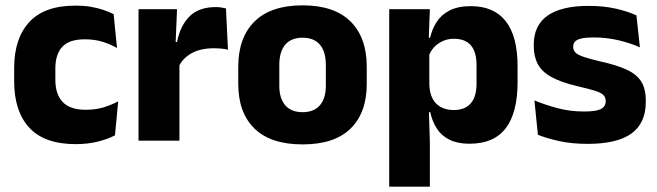

<svg xmlns="http://www.w3.org/2000/svg" viewBox="-20 -526 2458 718"><path d="M263 13Q146 13 89.5 -48.5Q33 -110 33 -221.5V-272.5Q33 -382 89.5 -443.5Q146 -505 262.5 -505Q292.5 -505 318.5 -500.8Q344.5 -496.5 366.5 -489Q388.5 -481.5 405 -473L417.5 -346.5Q393 -360.5 363.5 -369.8Q334 -379 297 -379Q239 -379 213 -351Q187 -323 187 -270V-227.5Q187 -173.5 214.5 -144.5Q242 -115.5 300.5 -115.5Q337 -115.5 366.2 -124.2Q395.5 -133 422 -147L410 -20Q384 -6 346 3.5Q308 13 263 13Z M648 -276 606 -369H642Q654 -430 688.8 -464.8Q723.5 -499.5 787 -499.5Q798 -499.5 807.2 -498Q816.5 -496.5 825 -494.5L832.5 -340Q822 -343 808 -344.2Q794 -345.5 779.5 -345.5Q730.5 -345.5 697 -327.2Q663.5 -309 648 -276ZM651 0H498V-491.5H642L635.5 -334.5L651 -332.5Z M1111.5 14Q992.5 14 931.8 -45.2Q871 -104.5 871 -212V-276.5Q871 -385.5 932 -445.8Q993 -506 1111.5 -506Q1230 -506 1290.8 -445.8Q1351.5 -385.5 1351.5 -276.5V-212Q1351.5 -104.5 1291 -45.2Q1230.5 14 1111.5 14ZM1111.5 -106.5Q1154 -106.5 1176.2 -132.2Q1198.5 -158 1198.5 -205.5V-283Q1198.5 -333 1176.2 -359Q1154 -385 1111.5 -385Q1069 -385 1046.8 -359Q1024.5 -333 1024.5 -283V-205.5Q1024.5 -158 1046.8 -132.2Q1069 -106.5 1111.5 -106.5Z M1736 11.5Q1692 11.5 1662 -3Q1632 -17.5 1614.2 -44.2Q1596.5 -71 1589 -106.5H1549.5L1585.5 -209.5Q1586.5 -179 1597.2 -158Q1608 -137 1628.2 -125.8Q1648.5 -114.5 1676.5 -114.5Q1718.5 -114.5 1740.2 -139.2Q1762 -164 1762 -213V-283Q1762 -332 1740.8 -356.5Q1719.5 -381 1677.5 -381Q1654 -381 1634.8 -372Q1615.5 -363 1602.2 -348.2Q1589 -333.5 1583 -314.5L1548 -385H1588.5Q1596 -418 1613.5 -444.8Q1631 -471.5 1662 -487.2Q1693 -503 1741 -503Q1827 -503 1871.2 -446.8Q1915.5 -390.5 1915.5 -278V-218Q1915.5 -104.5 1871.2 -46.5Q1827 11.5 1736 11.5ZM1587.5 172H1435.5V-491.5H1587.5L1582.5 -359L1585.5 -341.5V-152.5L1583.5 -126.5L1587.5 5Z M2177.5 12Q2119 12 2072 1.8Q2025 -8.5 1991.5 -22L1978.5 -150.5Q2017 -134.5 2063.8 -121.8Q2110.5 -109 2165 -109Q2208.5 -109 2226.8 -118.2Q2245 -127.5 2245 -147V-149Q2245 -162.5 2235.8 -171.2Q2226.5 -180 2203.8 -187Q2181 -194 2140 -203.5Q2078.5 -218 2042.5 -237.8Q2006.5 -257.5 1991.2 -286.2Q1976 -315 1976 -354.5V-358.5Q1976 -431.5 2028 -467.8Q2080 -504 2181 -504Q2238 -504 2283.5 -493.5Q2329 -483 2360 -468.5L2373 -349Q2337 -365 2292.8 -375.5Q2248.5 -386 2200 -386Q2170.5 -386 2153.8 -382Q2137 -378 2130.2 -370.5Q2123.5 -363 2123.5 -352V-350.5Q2123.5 -338.5 2131.5 -330Q2139.5 -321.5 2160.8 -314Q2182 -306.5 2222 -297Q2284 -283.5 2322 -266.2Q2360 -249 2377.5 -221.8Q2395 -194.5 2395 -149.5V-145Q2395 -65.5 2341.5 -26.8Q2288 12 2177.5 12Z"/></svg>

Font: Anek Devanagari Medium
Style: Bold
Weight: 700
Version: Version 1.003